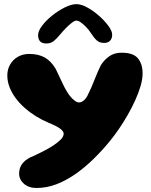

<svg xmlns="http://www.w3.org/2000/svg" viewBox="-20 -700 733 932"><path d="M157.5 212.5Q119.6 212.5 96.2 192.1Q72.8 171.6 72.8 142.2Q72.8 111.8 91.4 90.5Q110 69.2 144.8 56.5Q167.1 45.9 192.2 33Q217.4 20.1 239.4 5.7Q261.5 -8.8 275.3 -23.1Q289.1 -37.5 289.1 -50.8Q289.1 -62.1 273.1 -74.7Q257 -87.2 215.8 -104.1Q183.4 -117.8 153.6 -136.3Q123.9 -154.9 98.8 -177.2Q73.6 -199.6 55 -225.1Q36.4 -250.5 25.9 -278Q15.5 -305.5 15.5 -334Q15.5 -363.1 29.2 -386.9Q42.9 -410.6 66.9 -424.4Q90.9 -438.2 121.8 -438.2Q166.2 -438.2 196.9 -421.1Q227.5 -404 250.2 -365.9Q269.4 -326.4 285.2 -292.3Q301.1 -258.2 318.9 -234.9Q329.6 -221.2 341.7 -212Q353.8 -202.8 363 -202.8Q377.1 -202.8 389.1 -214.6Q401.1 -226.5 407.5 -241.9Q422.8 -271.8 438.1 -311.2Q453.5 -350.8 469.2 -383Q485.9 -409.6 510.5 -426.9Q535.1 -444.2 570.4 -444.2Q627.2 -444.2 649.8 -416.5Q672.2 -388.8 672.2 -343.4Q672.2 -316 662.5 -282.6Q652.8 -249.2 636.2 -212.9Q619.8 -176.6 599.2 -140.9Q578.8 -105.2 556.6 -73.1Q534.5 -41 513.9 -15.8Q476.6 30 434.4 71.2Q392.2 112.5 346.8 144.4Q301.4 176.2 253.8 194.4Q206.1 212.5 157.5 212.5ZM205 -488.9Q164.9 -488.9 164.9 -529.5Q164.9 -549.2 184.1 -574.8Q203.2 -600.4 232.9 -624.2Q262.6 -648.1 294.5 -664Q326.4 -679.9 351.2 -679.9Q373.9 -679.9 403.5 -663.8Q433.1 -647.6 460.7 -623.3Q488.2 -599 506.4 -574.1Q524.5 -549.2 524.5 -531.4Q524.5 -512.8 514.1 -502.2Q503.8 -491.6 486.2 -491.6Q463.1 -491.6 449.4 -504.2Q435.6 -516.8 421.9 -538.6Q413.1 -552.5 399.9 -566.8Q386.6 -581 373.4 -590.5Q360.1 -600 350.9 -600Q342.5 -600 328.4 -589.2Q314.2 -578.4 299.3 -563.1Q284.4 -547.8 272.8 -533.6Q256 -513.2 241.5 -501.1Q227 -488.9 205 -488.9Z"/></svg>

Font: Gluten Thin
Style: Regular
Weight: 100
Designer: Tyler Finck
Foundry: Etcetera Type Company
Version: Version 1.300